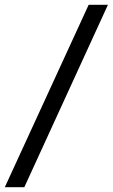

<svg xmlns="http://www.w3.org/2000/svg" viewBox="-49 -743 468 797"><path d="M-29 34H52L399 -723H319Z"/></svg>

Font: United Sans Medium
Style: Italic
Weight: 500
Italic angle: -8°
Designer: Pablo Impallari, Rodrigo Fuenzalida (Modified by Dan O. Williams)
Version: Version 1.000;PS 001.000;hotconv 1.0.88;makeotf.lib2.5.64775